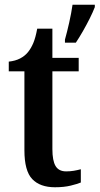

<svg xmlns="http://www.w3.org/2000/svg" viewBox="-20 -780 420 810"><path d="M254 -613Q263 -645 272 -685Q281 -725 286 -760H380V-750Q372 -729 358.5 -702Q345 -675 329.5 -648Q314 -621 300 -600H254ZM212 10Q149 10 116 -24.5Q83 -59 83 -146V-479H17V-520Q45 -523 65 -533.5Q85 -544 98 -560Q111 -576 120.5 -598.5Q130 -621 137 -659H201V-536H312V-479H201V-151Q201 -102 214.5 -79.5Q228 -57 259 -57Q276 -57 291 -59.5Q306 -62 321 -66V-10Q307 -4 278.5 3Q250 10 212 10Z"/></svg>

Font: Noto Serif Condensed SemiBold
Style: Regular
Weight: 600
Width: 3
Designer: Monotype Design Team
Foundry: Monotype Imaging Inc.
Version: Version 2.013